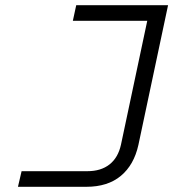

<svg xmlns="http://www.w3.org/2000/svg" viewBox="-20 -718 690 738"><path d="M63 -60H316Q368 -60 401 -86Q434 -112 445 -162L546 -638H260L273 -698H626L512 -161Q495 -84 444.5 -42Q394 0 312 0H49Z"/></svg>

Font: Azeret Mono Light
Style: Italic
Weight: 300
Italic angle: -12°
Designer: Martin Vácha
Foundry: Displaay
Version: Version 1.000; Glyphs 3.0.3, build 3074